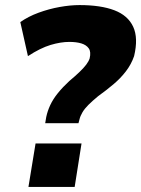

<svg xmlns="http://www.w3.org/2000/svg" viewBox="-20 -736 556 756"><path d="M158 -251 162 -275Q167 -299 178 -322.5Q189 -346 208 -369.5Q227 -393 253 -417Q277 -437 293.5 -453Q310 -469 319.5 -481.5Q329 -494 333 -506Q339 -532 329.5 -545.5Q320 -559 300.5 -565Q281 -571 253 -571Q219 -571 179 -559Q139 -547 90 -515L60 -649Q91 -671 132 -686Q173 -701 215 -708.5Q257 -716 293 -716Q377 -716 430.5 -695.5Q484 -675 504.5 -630.5Q525 -586 508 -515Q497 -483 476 -455.5Q455 -428 426.5 -404Q398 -380 366 -357Q343 -338 328 -323Q313 -308 304.5 -293.5Q296 -279 293 -266L289 -251ZM92 0 120 -171H301L274 0Z"/></svg>

Font: Nunito Sans 7pt Condensed Black
Style: Italic
Weight: 900
Width: 3
Italic angle: -9°
Designer: Vernon Adams
Foundry: Vernon Adams
Version: Version 3.101;gftools[0.9.27]